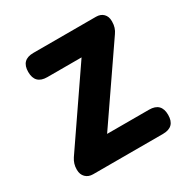

<svg xmlns="http://www.w3.org/2000/svg" viewBox="-131 -662 760 778"><g transform="rotate(-30 249.5 -273.5)"><path d="M87.9 0Q66.4 0 53.2 -13.2Q40 -26.4 40 -47.9V-50.8Q40 -76.2 54.7 -98.6L284.2 -433.6H124Q67.4 -433.6 67.4 -490.2Q67.4 -546.9 124 -546.9H417Q438.5 -546.9 451.2 -534.2Q463.9 -521.5 463.9 -500V-497.1Q463.9 -468.8 448.2 -447.3L218.8 -113.3H415Q471.7 -113.3 471.7 -56.6Q471.7 0 415 0H255.9Z"/></g></svg>

Font: Bpmf GenSen Rounded B
Style: B
Weight: 700
Foundry: But Ko
Version: Version 1.320